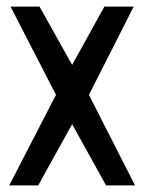

<svg xmlns="http://www.w3.org/2000/svg" viewBox="-20 -563 438 583"><path d="M8 0 150 -275 12 -543H100L199 -366L297 -543H386L250 -275L390 0H302L199 -186L96 0Z"/></svg>

Font: Stick No Bills Medium
Style: Regular
Weight: 500
Version: Version 2.000